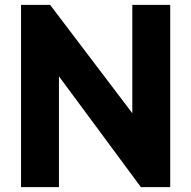

<svg xmlns="http://www.w3.org/2000/svg" viewBox="-20 -765 782 785"><path d="M66 -745H185L521 -302V-745H676V0H556L221 -453V0H66Z"/></svg>

Font: Evergrow Sans 
Style: ExtraBold
Weight: 800
Foundry: 10Web
Version: Version 1.000